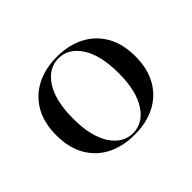

<svg xmlns="http://www.w3.org/2000/svg" viewBox="-101 -589 764 764"><g transform="rotate(-45 280.5 -207.5)"><path d="M280.6 11.3Q214.5 11.3 164.5 -14.1Q114.5 -39.5 86.3 -88.7Q58.1 -137.9 58.1 -207.3Q58.1 -278.2 86.3 -327Q114.5 -375.8 164.5 -401.6Q214.5 -427.4 280.6 -427.4Q346.8 -427.4 396.8 -401.6Q446.8 -375.8 475 -327Q503.2 -278.2 503.2 -207.3Q503.2 -137.9 475 -88.7Q446.8 -39.5 396.8 -14.1Q346.8 11.3 280.6 11.3ZM280.6 2.4Q337.1 2.4 373 -52.8Q408.9 -108.1 408.9 -207.3Q408.9 -308.1 373 -363.3Q337.1 -418.5 280.6 -418.5Q224.2 -418.5 188.3 -363.3Q152.4 -308.1 152.4 -208.1Q152.4 -107.3 188.3 -52.4Q224.2 2.4 280.6 2.4Z"/></g></svg>

Font: Playfair 144pt SemiExpanded Medium
Style: Regular
Weight: 500
Width: 6
Designer: Claus Eggers Sørensen
Foundry: Claus Eggers Sørensen
Version: Version 2.203